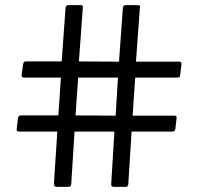

<svg xmlns="http://www.w3.org/2000/svg" viewBox="-20 -727 771 747"><path d="M203 -215H57Q50 -215 47 -217Q44 -219 45 -226L50 -267Q51 -273 54 -275.5Q57 -278 63 -278H207L217 -425H76Q70 -425 67 -426.5Q64 -428 64 -436L70 -477Q71 -484 73.5 -486Q76 -488 82 -488H220L235 -696Q236 -702 238.5 -704.5Q241 -707 247 -707H294Q301 -707 302 -704Q303 -701 302 -694L287 -488L443 -487L458 -696Q459 -702 461 -704.5Q463 -707 470 -707H516Q523 -707 524.5 -704Q526 -701 524 -694L509 -487H670Q681 -488 684 -485Q687 -482 686 -477L681 -435Q681 -429 677.5 -427Q674 -425 670 -425H506L496 -277H650Q661 -278 664.5 -275.5Q668 -273 667 -267L662 -224Q661 -219 657.5 -217Q654 -215 650 -215H492L479 -9Q478 -6 476.5 -3Q475 0 468 0H423Q417 0 414.5 -3Q412 -6 413 -16L425 -215H270L257 -9Q256 -6 254 -3Q252 0 246 0H200Q195 0 192.5 -3Q190 -6 190 -16ZM274 -278 430 -277 439 -425H284Z"/></svg>

Font: Glory Medium
Style: Regular
Weight: 500
Designer: Robert Leuschke
Foundry: Robert Leuschke
Version: Version 1.011